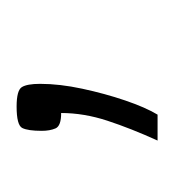

<svg xmlns="http://www.w3.org/2000/svg" viewBox="-9 -92 214 237"><g transform="rotate(-90 98.5 27.0)"><path d="M44 114Q59 81 68.5 52Q78 23 78 -5Q62 -5 59 -12Q56 -19 56 -29Q56 -46 59.5 -53Q63 -60 86 -60Q106 -60 110 -53.5Q114 -47 114 -31Q114 -7 108 21Q102 49 93.5 74Q85 99 76 114Z"/></g></svg>

Font: Smooch Sans Medium
Style: Regular
Weight: 500
Designer: Robert E. Leuschke
Foundry: Robert E. Leuschke
Version: Version 1.010; ttfautohint (v1.8.3)